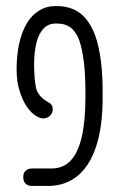

<svg xmlns="http://www.w3.org/2000/svg" viewBox="-20 -606 405 636"><path d="M86 10Q77 10 70.5 6.5Q64 3 60.5 -3.5Q57 -10 57 -19Q57 -29 60.5 -35Q64 -41 70.5 -44.5Q77 -48 87 -48H151Q190 -48 214.5 -74.5Q239 -101 251 -153.5Q263 -206 263 -285V-298Q263 -411 243.5 -469.5Q224 -528 170 -528H164Q140 -528 124 -511Q108 -494 100.5 -463.5Q93 -433 93 -392Q93 -347 99 -316.5Q105 -286 142 -266Q150 -262 153 -254Q156 -246 154 -237.5Q152 -229 145.5 -222.5Q139 -216 128 -214Q115 -212 98.5 -222.5Q82 -233 68 -254Q54 -275 44.5 -306Q35 -337 35 -376Q35 -423 43.5 -461.5Q52 -500 68.5 -528Q85 -556 109.5 -571Q134 -586 165 -586H167Q222 -586 255.5 -553.5Q289 -521 304.5 -457.5Q320 -394 320 -301V-282Q320 -186 298.5 -121Q277 -56 236.5 -23Q196 10 138 10Z"/></svg>

Font: Fredoka Condensed Light
Style: Regular
Weight: 300
Width: 3
Designer: Ben Nathan
Foundry: Milena B. Brandão, Ben Nathan
Version: Version 2.001